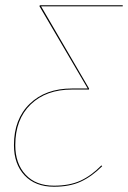

<svg xmlns="http://www.w3.org/2000/svg" viewBox="-20 -700 486 729"><path d="M446 -676H136L318 -364V-360H253Q155 -360 96.5 -303.5Q38 -247 38 -149Q38 -79 77 -37Q116 5 185 5Q244 5 285.5 -14Q327 -33 365 -72L368 -69Q329 -30 287 -10.5Q245 9 185 9Q114 9 73.5 -34Q33 -77 33 -149Q33 -248 93 -306Q153 -364 253 -364H313L130 -676L131 -680H446Z"/></svg>

Font: Fira Sans Condensed Four
Style: Italic
Weight: 100
Width: 3
Italic angle: -8°
Designer: bBox Type GmbH & Carrois Corporate GbR & Edenspiekermann AG
Foundry: bBox Type GmbH & Carrois Corporate GbR & Edenspiekermann AG
Version: Version 4.301